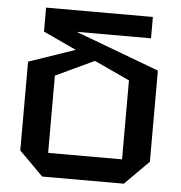

<svg xmlns="http://www.w3.org/2000/svg" viewBox="-51 -749 750 797"><g transform="rotate(5 324.0 -350.0)"><path d="M154 0 54 -100V-470L279 -547L366 -514L170 -422V-100H478V-429L109 -600V-700H554V-611H244L594 -480V-100L494 0Z"/></g></svg>

Font: Tektur Medium
Style: Regular
Weight: 500
Designer: Adam Jagosz
Foundry: Adam Jagosz
Version: Version 1.005;gftools[0.9.30]